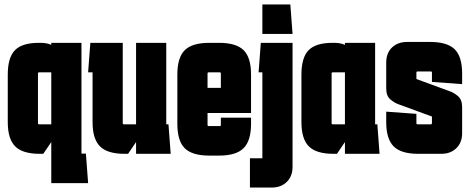

<svg xmlns="http://www.w3.org/2000/svg" viewBox="-20 -693 2122 865"><path d="M159 0Q82 0 48.5 -33.5Q15 -67 15 -143V-357Q15 -434 47.5 -467Q80 -500 155 -500H164Q190 -500 211 -491V-500H347V-1H367L377 132H211V-53L175 0ZM156 -367Q151 -367 151 -362V-138Q151 -133 156 -133H211V-367Z M593 0V-53L557 0H541Q464 0 430.5 -33.5Q397 -67 397 -143V-367H377L387 -500H533V-138Q533 -133 538 -133H593V-500H729V-133H739L749 0Z M779 -135V-357Q779 -434 812.5 -467Q846 -500 923 -500H967Q1044 -500 1077.5 -467Q1111 -434 1111 -357V-184H915V-130Q915 -125 920 -125H970Q975 -125 975 -130V-163H1111V-135Q1111 -59 1077.5 -25.5Q1044 8 967 8H923Q846 8 812.5 -25Q779 -58 779 -135ZM975 -362Q975 -367 970 -367H920Q915 -367 915 -362V-297H975Z M1162 -540V-673H1288L1298 -540ZM1106 152V20H1162V-367H1145L1155 -500H1298V59Q1298 101 1272 126.5Q1246 152 1204 152Z M1482 0Q1405 0 1371.5 -33.5Q1338 -67 1338 -143V-357Q1338 -434 1370.5 -467Q1403 -500 1478 -500H1487Q1513 -500 1534 -491V-500H1670V-133H1680L1690 0H1534V-53L1498 0ZM1479 -367Q1474 -367 1474 -362V-138Q1474 -133 1479 -133H1534V-367Z M1720 -190 1856 -180V-138Q1856 -133 1861 -133H1921Q1926 -133 1926 -138V-168L1776 -223Q1760 -228 1740 -244Q1720 -260 1720 -294V-411Q1720 -454 1746 -479Q1772 -504 1814 -504H1918Q1995 -504 2028.5 -471Q2062 -438 2062 -361V-314L1926 -324V-366Q1926 -371 1921 -371H1861Q1856 -371 1856 -366V-337L2006 -282Q2022 -277 2042 -261Q2062 -245 2062 -211V-93Q2062 -51 2036 -25.5Q2010 0 1968 0H1864Q1787 0 1753.5 -33.5Q1720 -67 1720 -143Z"/></svg>

Font: Karantina
Style: Bold
Weight: 700
Designer: Rony Koch
Foundry: Rony Koch
Version: Version 1.000; ttfautohint (v1.8.3)